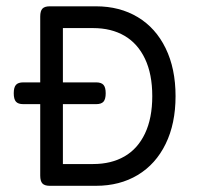

<svg xmlns="http://www.w3.org/2000/svg" viewBox="-20 -600 640 620"><path d="M546.9 -289.6Q546.9 -200.7 514.9 -135.3Q482.9 -69.8 424.8 -34.9Q366.7 0 290 0H140.6Q124 0 116.9 -7.6Q109.9 -15.1 109.9 -33.2V-263.7H55.2Q38.6 -263.7 31.5 -271.7Q24.4 -279.8 24.4 -298.8Q24.4 -317.9 31.5 -325.9Q38.6 -334 55.2 -334H109.9V-546.4Q109.9 -564.5 116.9 -572Q124 -579.6 140.6 -579.6H290Q366.7 -579.6 424.8 -544.7Q482.9 -509.8 514.9 -444.1Q546.9 -378.4 546.9 -289.6ZM471.7 -289.6Q471.7 -360.8 448.2 -410.2Q424.8 -459.5 382.1 -484.4Q339.4 -509.3 280.8 -509.3H183.1V-334H290.5Q307.1 -334 314.2 -325.9Q321.3 -317.9 321.3 -298.8Q321.3 -279.8 314.2 -271.7Q307.1 -263.7 290.5 -263.7H183.1V-70.3H280.8Q339.4 -70.3 382.1 -95Q424.8 -119.6 448.2 -168.9Q471.7 -218.3 471.7 -289.6Z"/></svg>

Font: Courier Prime Code
Style: Regular
Weight: 400
Designer: Alan Dague-Greene
Foundry: Quote-Unquote Apps
Version: Version 3.0318